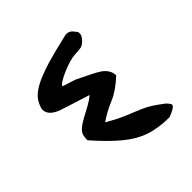

<svg xmlns="http://www.w3.org/2000/svg" viewBox="-74 -580 824 824"><g transform="rotate(45 338.0 -168.5)"><path d="M218 36Q210 37 186 26Q162 14 145 -10.5Q128 -35 116 -65.5Q104 -96 95 -125Q77 -187 62 -254Q61 -259 60.5 -262Q60 -265 60 -266Q60 -288 82 -301Q87 -309 98 -309Q109 -309 120 -301Q142 -283 145 -268.5Q148 -254 149 -227Q149 -217 155 -196Q161 -175 170.5 -152.5Q180 -130 190 -113.5Q200 -97 207 -96Q208 -98 210.5 -105.5Q213 -113 217 -126Q221 -139 223.5 -147Q226 -155 228 -159Q247 -199 260 -224Q273 -249 280 -259Q304 -292 337 -292Q382 -244 400 -201Q409 -179 420.5 -157.5Q432 -136 446 -116L461 -143Q469 -157 478.5 -177Q488 -197 499 -225Q509 -249 517 -268Q525 -287 537.5 -307Q550 -327 570 -353Q578 -364 592 -372Q606 -380 626 -327Q626 -261 609 -211Q592 -161 553 -114Q514 -67 447 -8Q440 -8 434 -8.5Q428 -9 423 -10Q407 -12 393.5 -27.5Q380 -43 368 -65.5Q356 -88 343.5 -111Q331 -134 316 -152Q300 -103 289.5 -68.5Q279 -34 272 -14Q252 36 218 36Z"/></g></svg>

Font: Mansalva
Style: Regular
Weight: 400
Designer: Carolina Short
Foundry: Carolina Short
Version: Version 2.112; ttfautohint (v1.8.4.7-5d5b)